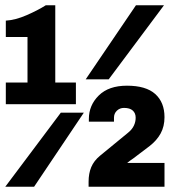

<svg xmlns="http://www.w3.org/2000/svg" viewBox="-22 -706 642 726"><path d="M0 -312V-394H82V-566H0V-628Q36 -630 78.5 -648.5Q121 -667 151 -686H187V-394H265V-312ZM-2 0 208 -280H295L107 0ZM302 -406 492 -686H598L389 -406ZM313 0V-19Q313 -50 323 -74Q333 -98 356 -117L462 -204Q477 -216 484 -230.5Q491 -245 491 -261Q491 -278 480 -288Q469 -298 447 -298Q431 -298 420 -287.5Q409 -277 409 -261Q409 -257 409 -253.5Q409 -250 409 -246H314Q314 -248 314 -251Q314 -254 314 -256Q314 -308 351.5 -345Q389 -382 458 -382Q530 -382 565 -350.5Q600 -319 600 -263Q600 -228 585.5 -201.5Q571 -175 544 -154L482 -107Q476 -103 470.5 -99Q465 -95 459 -90H600V0Z"/></svg>

Font: Chivo Mono Black
Style: Regular
Weight: 900
Designer: Hector Gatti
Foundry: Omnibus-Type
Version: Version 1.008